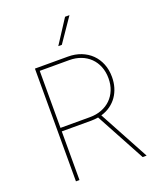

<svg xmlns="http://www.w3.org/2000/svg" viewBox="-171 -1062 958 1164"><g transform="rotate(-20 307.5 -480.0)"><path d="M113.6 0V-727.3H326.7Q372.5 -727.3 410.9 -712.4Q449.2 -697.4 476.9 -670.3Q504.6 -643.1 520.1 -604.9Q535.5 -566.8 535.5 -519.9Q535.5 -485.1 526.3 -453.7Q517 -422.2 499.3 -396.7Q481.5 -371.1 455.3 -352.1Q429 -333.1 394.9 -323.2L569.6 0H544L372.2 -317.8Q360.8 -316.1 349.4 -315Q338.1 -313.9 326.7 -313.9H136.4V0ZM136.4 -336.6H326.7Q367.9 -336.6 402 -349.8Q436.1 -362.9 460.8 -386.9Q485.4 -410.9 499.1 -444.6Q512.8 -478.3 512.8 -519.9Q512.8 -561.8 499.1 -595.9Q485.4 -630 460.8 -654.1Q436.1 -678.3 402 -691.4Q367.9 -704.5 326.7 -704.5H136.4ZM392.8 -960.2H421.2L316.1 -806.8H293.3Z"/></g></svg>

Font: Inter P Thin
Style: Regular
Weight: 100
Designer: Rasmus Andersson
Foundry: rsms
Version: Version 3.018;git-588b23468